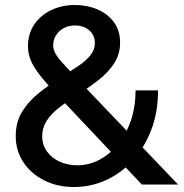

<svg xmlns="http://www.w3.org/2000/svg" viewBox="-20 -739 736 769"><path d="M548 0 207 -361Q164 -407 139 -439Q114 -471 103 -498Q92 -525 92 -554Q92 -603 116.5 -640Q141 -677 184 -698Q227 -719 280 -719Q329 -719 370 -701.5Q411 -684 436 -650.5Q461 -617 461 -568Q461 -522 437 -485Q413 -448 373 -417Q333 -386 284 -356Q246 -331 215 -306.5Q184 -282 166.5 -254.5Q149 -227 149 -193Q149 -159 168 -132.5Q187 -106 219 -91.5Q251 -77 289 -77Q336 -77 378 -99Q420 -121 453 -161.5Q486 -202 504.5 -257Q523 -312 523 -377H613Q613 -289 585.5 -218Q558 -147 511.5 -96Q465 -45 404.5 -17.5Q344 10 277 10Q208 10 155 -17.5Q102 -45 72.5 -91Q43 -137 43 -194Q43 -250 68.5 -291.5Q94 -333 134.5 -365.5Q175 -398 216 -424Q260 -452 292 -473.5Q324 -495 342 -517.5Q360 -540 360 -566Q360 -598 337.5 -617.5Q315 -637 280 -637Q254 -637 234.5 -626Q215 -615 204 -597Q193 -579 193 -557Q193 -542 201 -526.5Q209 -511 231 -486.5Q253 -462 292 -420L693 0Z"/></svg>

Font: Raleway Thin SemiBold
Style: Regular
Weight: 600
Version: Version 4.026